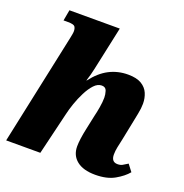

<svg xmlns="http://www.w3.org/2000/svg" viewBox="-136 -882 971 1014"><g transform="rotate(20 349.0 -375.0)"><path d="M507 10Q440 10 403.5 -19Q367 -48 367 -99Q367 -118 370.5 -144Q374 -170 381 -202L398 -282Q403 -301 408.5 -333Q414 -365 414 -389Q414 -407 408 -426Q402 -445 380 -445Q357 -445 337 -423.5Q317 -402 300 -368.5Q283 -335 271 -300Q259 -265 253 -238L196 0H4L137 -625Q139 -635 141 -645.5Q143 -656 143 -664Q143 -679 136.5 -689Q130 -699 97 -699H72L83 -760H366L313 -513Q310 -499 304.5 -478Q299 -457 294 -443H296Q337 -497 385.5 -522Q434 -547 491 -547Q539 -547 566.5 -530.5Q594 -514 605.5 -487Q617 -460 617 -429Q617 -403 610.5 -371.5Q604 -340 599 -314L579 -215Q573 -188 568.5 -166.5Q564 -145 564 -125Q564 -83 599 -83Q615 -83 626 -89Q637 -95 654 -106L683 -68Q659 -39 616 -14.5Q573 10 507 10Z"/></g></svg>

Font: Noto Serif Black
Style: Italic
Weight: 900
Italic angle: -12°
Designer: Monotype Design Team
Foundry: Monotype Imaging Inc.
Version: Version 2.013